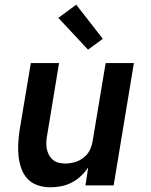

<svg xmlns="http://www.w3.org/2000/svg" viewBox="-20 -788 640 816"><path d="M194 8Q166 8 140.5 -0.5Q115 -9 97.5 -27.5Q80 -46 71 -71Q62 -96 59 -123Q56 -150 57.5 -177.5Q59 -205 63 -233L111 -520H231L181 -217Q178 -202 177 -187Q176 -172 178.5 -157.5Q181 -143 187.5 -130.5Q194 -118 204.5 -109Q215 -100 229 -96.5Q243 -93 258 -93Q278 -93 298.5 -99Q319 -105 336 -118.5Q353 -132 362 -151Q371 -170 374 -190L429 -520H549L463 0H343L355 -77Q342 -57 324 -40Q306 -23 284.5 -12Q263 -1 240 3.5Q217 8 194 8ZM354 -577 228 -712 304 -768 417 -623Z"/></svg>

Font: Iosevka Aile
Style: Bold Italic
Weight: 700
Italic angle: -9°
Designer: Belleve Invis
Foundry: Belleve Invis
Version: Version 28.0.1; ttfautohint (v1.8.4)